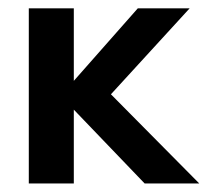

<svg xmlns="http://www.w3.org/2000/svg" viewBox="-20 -430 504 450"><path d="M240 -209 447 0H319L153 -173V0H47.5V-410.5H153V-240.5L303 -410.5H424.5Z"/></svg>

Font: League Spartan Thin Medium
Style: Regular
Weight: 500
Version: Version 2.002